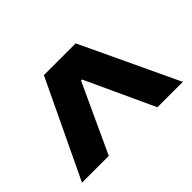

<svg xmlns="http://www.w3.org/2000/svg" viewBox="-82 -819 684 684"><g transform="rotate(-45 260.0 -477.5)"><path d="M6 -294 181 -661H341L514 -294H386L266 -554H261L141 -294Z"/></g></svg>

Font: Bricolage Grotesque 48pt SemiBold
Style: Regular
Weight: 600
Designer: Mathieu Triay
Foundry: Atelier Triay
Version: Version 1.000; ttfautohint (v1.8.4.7-5d5b);gftools[0.9.32]